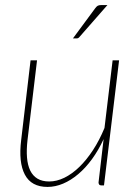

<svg xmlns="http://www.w3.org/2000/svg" viewBox="-20 -731 549 757"><path d="M52.5 0ZM126 -493 88.5 -179Q84 -140 86.5 -109.8Q89 -79.5 99.2 -58.5Q109.5 -37.5 128 -26.5Q146.5 -15.5 174 -15.5Q203.5 -15.5 233.8 -30.2Q264 -45 292.5 -72.5Q321 -100 346.5 -139Q372 -178 392 -226.5L424 -493H449.5L390 0H379.5Q373.5 0 371 -3.5Q368.5 -7 368.5 -11.5L388.5 -182.5Q368.5 -139 343 -104Q317.5 -69 288.5 -44.5Q259.5 -20 228.8 -7Q198 6 167.5 6Q103.5 6 78 -42.5Q52.5 -91 63.5 -179L100.5 -493ZM403.5 -711 293.5 -585.5Q289 -579.5 282 -579.5H267.5L355 -698Q360.5 -705.5 365.2 -708.2Q370 -711 378.5 -711Z"/></svg>

Font: Lato Thin
Style: Italic
Weight: 200
Italic angle: -7°
Designer: Lukasz Dziedzic
Foundry: tyPoland Lukasz Dziedzic
Version: Version 2.007; 2014-02-27